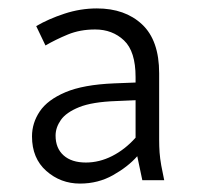

<svg xmlns="http://www.w3.org/2000/svg" viewBox="-20 -718 480 456"><path d="M56 -394Q56 -426 74.5 -453.5Q93 -481 135.5 -499Q178 -517 251 -520L302 -522V-535Q302 -596 274.5 -622Q247 -648 206 -648Q170 -648 141 -636Q112 -624 88 -610L66 -656Q95 -673 133 -685.5Q171 -698 210 -698Q277 -698 317.5 -660Q358 -622 358 -544V-386Q358 -370 359 -356Q360 -342 363 -325L370 -290H318L306 -347Q284 -322 248.5 -302Q213 -282 170 -282Q124 -282 90 -312Q56 -342 56 -394ZM112 -396Q112 -366 131 -349Q150 -332 184 -332Q216 -332 246.5 -347.5Q277 -363 302 -391V-480L256 -478Q199 -476 168 -463.5Q137 -451 124.5 -433Q112 -415 112 -396Z"/></svg>

Font: Radio Canada Light
Style: Regular
Weight: 300
Designer: Charles Daoud, Etienne Aubert Bonn, Alexandre Saumier Demers, Jacques Le Bailly
Foundry: Radio-Canada
Version: Version 2.104;gftools[0.9.28.dev5+ged2979d]